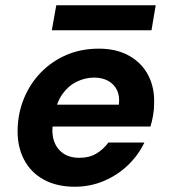

<svg xmlns="http://www.w3.org/2000/svg" viewBox="-20 -698 644 730"><path d="M264 12Q196 12 146.5 -15Q97 -42 71 -92Q45 -142 47 -209Q49 -271 72 -326Q95 -381 136 -423Q177 -465 232.5 -489Q288 -513 356 -513Q423 -513 471 -486Q519 -459 543.5 -412Q568 -365 566 -305Q566 -282 562 -259Q558 -236 552 -217H143L157 -300H432Q436 -333 424.5 -356Q413 -379 390.5 -391Q368 -403 338 -403Q304 -403 272 -387.5Q240 -372 217.5 -340.5Q195 -309 187 -261L182 -232Q175 -193 185 -163Q195 -133 219.5 -115.5Q244 -98 282 -98Q320 -98 347 -114.5Q374 -131 392 -156H529Q506 -108 466.5 -70Q427 -32 375 -10Q323 12 264 12ZM177 -583 194 -678H572L556 -583Z"/></svg>

Font: DM Sans 18pt
Style: Bold Italic
Weight: 700
Italic angle: -10°
Designer: Colophon Foundry, Jonny Pinhorn
Foundry: Colophon Foundry
Version: Version 4.004;gftools[0.9.30]